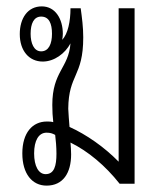

<svg xmlns="http://www.w3.org/2000/svg" viewBox="-20 -576 512 602"><path d="M126 6C178 6 203 -34 203 -92C203 -105 202 -116 201 -129C256 -102 310 -57 355 0H402V-550H352V-69C307 -115 251 -154 198 -178C196 -197 195 -220 194 -235C195 -344 241 -335 241 -459C241 -491 237 -521 233 -550H201C201 -509 193 -470 175 -451C176 -457 177 -463 177 -470C177 -516 154 -556 111 -556C67 -556 42 -519 42 -469C42 -417 71 -383 114 -383C150 -383 184 -408 201 -440C195 -362 144 -352 144 -247C144 -228 145 -209 147 -193C140 -195 133 -195 127 -195C82 -195 50 -160 50 -95C50 -31 81 6 126 6ZM109 -415C86 -415 76 -441 76 -470C76 -502 86 -524 109 -524C134 -524 143 -502 143 -470C143 -439 133 -415 109 -415ZM123 -30C101 -30 87 -55 87 -95C87 -135 101 -160 126 -160C137 -160 144 -158 153 -153C155 -137 157 -115 157 -94C157 -56 150 -30 123 -30Z"/></svg>

Font: Noto Sans Thai Looped ExtraCondensed Light
Style: Regular
Weight: 300
Width: 2
Designer: Sasikarn Vongin, Ben Mitchell
Foundry: The Fontpad Ltd
Version: Version 1.001